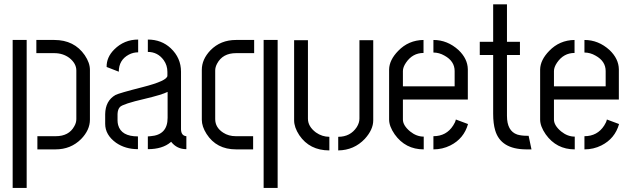

<svg xmlns="http://www.w3.org/2000/svg" viewBox="-20 -708 2992 910"><path d="M157.2 0V-62.5H244.1Q306.6 -62.5 332 -109.4Q341.8 -126 341.8 -143.6V-374Q341.8 -407.2 308.6 -433.6Q278.3 -456.1 237.3 -456.1H152.3V-518.6H237.3Q332 -518.6 381.8 -446.3Q406.2 -410.2 406.2 -377V-140.6Q406.2 -91.8 364.3 -48.8Q315.4 0 243.2 0ZM40 182.6V-518.6H106.4V182.6Z M478.5 -121.1Q478.5 -68.4 530.3 -31.2Q574.2 -1 633.8 -1V-61.5Q554.7 -61.5 540 -115.2Q537.1 -126 537.1 -136.7V-168Q538.1 -190.4 548.8 -201.2Q563.5 -215.8 665 -239.3Q747.1 -258.8 774.4 -272.5V-149.4Q774.4 -68.4 693.4 -62.5Q686.5 -61.5 680.7 -61.5V-1Q750 -1 789.1 -34.2Q790 -35.2 791 -36.1Q818.4 -1 863.3 -1V-62.5Q838.9 -64.5 837.9 -94.7V-368.2Q837.9 -433.6 789.1 -479.5Q745.1 -520.5 680.7 -520.5V-461.9Q727.5 -461.9 755.9 -422.9Q773.4 -398.4 773.4 -367.2V-349.6Q774.4 -325.2 655.3 -294.9Q543.9 -266.6 527.3 -257.8Q479.5 -230.5 478.5 -167ZM485.4 -390.6 543 -368.2Q543 -423.8 590.8 -449.2Q611.3 -460 634.8 -460V-520.5Q568.4 -520.5 521.5 -473.6Q484.4 -436.5 485.4 -390.6Z M1098.6 0Q1005.9 0 959 -73.2Q936.5 -108.4 936.5 -140.6V-377Q936.5 -426.8 977.5 -469.7Q1025.4 -518.6 1098.6 -518.6H1184.6V-456.1H1098.6Q1035.2 -456.1 1008.8 -406.2Q1000 -389.6 1000 -374V-143.6Q1000 -103.5 1038.1 -79.1Q1063.5 -62.5 1097.7 -62.5H1179.7V0ZM1229.5 182.6V-518.6H1295.9V182.6Z M1374 -137.7V-517.6H1439.5V-145.5Q1439.5 -108.4 1477.5 -80.1Q1506.8 -59.6 1541 -59.6V4.9Q1447.3 4.9 1398.4 -67.4Q1374 -104.5 1374 -137.7ZM1583 4.9V-59.6Q1640.6 -59.6 1670.9 -105.5Q1683.6 -126 1683.6 -145.5V-517.6H1749V-137.7Q1749 -93.8 1709 -49.8Q1658.2 3.9 1583 4.9Z M1824.2 -141.6V-378.9Q1825.2 -423.8 1867.2 -466.8Q1916 -517.6 1987.3 -518.6V-457Q1935.5 -457 1904.3 -411.1Q1889.6 -389.6 1889.6 -371.1V-298.8H2134.8V-371.1Q2134.8 -418 2086.9 -444.3Q2061.5 -459 2034.2 -459V-518.6Q2100.6 -518.6 2153.3 -470.7Q2196.3 -429.7 2197.3 -379.9V-236.3H1889.6V-141.6Q1889.6 -113.3 1923.8 -85Q1954.1 -60.5 1988.3 -60.5V0Q1901.4 0 1850.6 -71.3Q1824.2 -109.4 1824.2 -141.6ZM2034.2 0V-62.5Q2095.7 -62.5 2127.9 -113.3Q2137.7 -127.9 2140.6 -141.6L2198.2 -120.1Q2178.7 -50.8 2114.3 -18.6Q2077.1 0 2034.2 0Z M2253.9 -447.3V-509.8H2317.4V-687.5H2382.8V-509.8H2444.3V-447.3H2382.8V-159.2Q2382.8 -86.9 2431.6 -70.3Q2451.2 -64.5 2476.6 -64.5H2485.4L2499 0H2472.7Q2353.5 -1 2327.1 -89.8Q2317.4 -122.1 2317.4 -168.9V-447.3Z M2540 -141.6V-378.9Q2541 -423.8 2583 -466.8Q2631.8 -517.6 2703.1 -518.6V-457Q2651.4 -457 2620.1 -411.1Q2605.5 -389.6 2605.5 -371.1V-298.8H2850.6V-371.1Q2850.6 -418 2802.7 -444.3Q2777.3 -459 2750 -459V-518.6Q2816.4 -518.6 2869.1 -470.7Q2912.1 -429.7 2913.1 -379.9V-236.3H2605.5V-141.6Q2605.5 -113.3 2639.6 -85Q2669.9 -60.5 2704.1 -60.5V0Q2617.2 0 2566.4 -71.3Q2540 -109.4 2540 -141.6ZM2750 0V-62.5Q2811.5 -62.5 2843.8 -113.3Q2853.5 -127.9 2856.4 -141.6L2914.1 -120.1Q2894.5 -50.8 2830.1 -18.6Q2793 0 2750 0Z"/></svg>

Font: Post No Bills Colombo
Style: Medium
Weight: 600
Designer: Kosala Senevirathne, Siva Puranthara, Lasantha Premarathna, Tharique Azeez
Foundry: Mooniak
Version: Version 1.220 ; ttfautohint (v1.5)